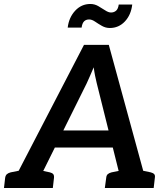

<svg xmlns="http://www.w3.org/2000/svg" viewBox="-40 -947 837 967"><path d="M9 0 383 -721H508L705 0H609Q593 0 583.5 -8Q574 -16 572 -28L447 -529Q443 -546 439 -565Q435 -584 432 -608Q422 -584 413.5 -565Q405 -546 397 -528L149 -28Q144 -17 132.5 -8.5Q121 0 105 0ZM93 0 100 -65H178L170 0ZM207 -204 238 -290H544L555 -204ZM538 0 546 -65H627L620 0ZM-20 0 -14 -52Q-12 -64 -5 -70Q2 -76 14 -79L79 -92L80 0ZM125 0 149 -92 211 -79Q223 -76 228 -70Q233 -64 232 -52L226 0ZM488 0 495 -52Q496 -64 503 -70Q510 -76 522 -79L587 -92L588 0ZM634 0 657 -92 719 -79Q731 -76 736.5 -70Q742 -64 740 -52L734 0ZM519 -884Q534 -884 544.5 -893Q555 -902 558 -924H626Q620 -872 589 -839Q558 -806 513 -806Q492 -806 473.5 -816.5Q455 -827 439 -838Q423 -849 409 -849Q393 -849 383.5 -839.5Q374 -830 371 -808H301Q307 -859 338.5 -893Q370 -927 415 -927Q436 -927 454.5 -916.5Q473 -906 489.5 -895Q506 -884 519 -884Z"/></svg>

Font: Aleo SemiBold
Style: Italic
Weight: 600
Italic angle: -7°
Designer: Alessio Laiso
Foundry: Alessio Laiso
Version: Version 2.001;gftools[0.9.29]